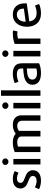

<svg xmlns="http://www.w3.org/2000/svg" viewBox="1473 -2298 836 3822"><g transform="rotate(-90 1891.0 -387.0)"><path d="M413.1 -149.4Q413.1 -176.8 406.2 -197.3Q398.4 -218.8 386.7 -235.4Q363.3 -265.6 328.1 -282.2Q292 -298.8 254.9 -313.5Q214.8 -328.1 188.5 -344.7Q162.1 -362.3 162.1 -399.4Q162.1 -428.7 185.5 -448.2Q208 -467.8 251 -467.8Q280.3 -467.8 312.5 -458Q343.8 -447.3 362.3 -435.5Q373 -460.9 396.5 -511.7Q367.2 -528.3 327.1 -539.1Q288.1 -549.8 239.3 -549.8Q149.4 -549.8 99.6 -507.8Q49.8 -465.8 49.8 -399.4Q49.8 -372.1 56.6 -351.6Q64.5 -331.1 76.2 -315.4Q98.6 -285.2 132.8 -268.6Q168 -251 203.1 -238.3Q244.1 -222.7 271.5 -205.1Q298.8 -186.5 298.8 -150.4Q298.8 -116.2 272.5 -95.7Q245.1 -76.2 201.2 -76.2Q169.9 -76.2 131.8 -86.9Q93.8 -98.6 73.2 -111.3Q60.5 -83 36.1 -27.3Q65.4 -11.7 111.3 0Q157.2 10.7 204.1 10.7Q305.7 10.7 359.4 -32.2Q413.1 -76.2 413.1 -149.4Z M648.4 -699.2Q648.4 -724.6 628.9 -743.2Q610.4 -760.7 583 -760.7Q555.7 -760.7 537.1 -743.2Q517.6 -724.6 517.6 -699.2Q517.6 -673.8 537.1 -655.3Q555.7 -636.7 583 -636.7Q585.9 -636.7 588.9 -636.7Q612.3 -638.7 628.9 -655.3Q648.4 -673.8 648.4 -699.2ZM637.7 0Q637.7 -134.8 637.7 -539.1Q624 -539.1 583 -539.1Q569.3 -539.1 528.3 -539.1Q528.3 -404.3 528.3 0Q555.7 0 637.7 0Z M1506.8 0Q1506.8 -93.8 1506.8 -376Q1506.8 -456.1 1457 -502.9Q1406.2 -549.8 1320.3 -549.8Q1259.8 -549.8 1212.9 -532.2Q1167 -513.7 1140.6 -492.2Q1118.2 -515.6 1075.2 -532.2Q1033.2 -549.8 968.8 -549.8Q914.1 -549.8 864.3 -539.1Q814.5 -528.3 775.4 -511.7Q775.4 -341.8 775.4 0Q802.7 0 883.8 0Q883.8 -111.3 883.8 -446.3Q901.4 -453.1 924.8 -458Q948.2 -461.9 975.6 -461.9Q1026.4 -461.9 1055.7 -438.5Q1085.9 -415 1085.9 -375Q1085.9 -250 1085.9 0Q1113.3 0 1196.3 0Q1196.3 -106.4 1196.3 -425.8Q1212.9 -443.4 1238.3 -452.1Q1263.7 -461.9 1294.9 -461.9Q1341.8 -461.9 1370.1 -436.5Q1398.4 -411.1 1398.4 -365.2Q1398.4 -243.2 1398.4 0Q1424.8 0 1506.8 0Z M1764.6 -699.2Q1764.6 -724.6 1745.1 -743.2Q1726.6 -760.7 1699.2 -760.7Q1671.9 -760.7 1653.3 -743.2Q1633.8 -724.6 1633.8 -699.2Q1633.8 -673.8 1653.3 -655.3Q1671.9 -636.7 1699.2 -636.7Q1702.1 -636.7 1705.1 -636.7Q1728.5 -638.7 1745.1 -655.3Q1764.6 -673.8 1764.6 -699.2ZM1753.9 0Q1753.9 -134.8 1753.9 -539.1Q1740.2 -539.1 1699.2 -539.1Q1685.5 -539.1 1644.5 -539.1Q1644.5 -404.3 1644.5 0Q1671.9 0 1753.9 0Z M2003.9 0Q2003.9 -196.3 2003.9 -785.2Q1976.6 -785.2 1894.5 -785.2Q1894.5 -588.9 1894.5 0Q1921.9 0 2003.9 0Z M2542 -27.3Q2542 -112.3 2542 -367.2Q2542 -466.8 2487.3 -508.8Q2431.6 -549.8 2335 -549.8Q2281.2 -549.8 2230.5 -538.1Q2179.7 -526.4 2147.5 -511.7Q2156.2 -487.3 2174.8 -436.5Q2202.1 -450.2 2244.1 -460Q2286.1 -469.7 2324.2 -469.7Q2376 -469.7 2407.2 -449.2Q2438.5 -428.7 2438.5 -377.9Q2438.5 -366.2 2438.5 -343.8Q2358.4 -339.8 2285.2 -326.2Q2211.9 -312.5 2167 -274.4Q2142.6 -254.9 2128.9 -225.6Q2115.2 -197.3 2115.2 -158.2Q2115.2 -78.1 2173.8 -34.2Q2232.4 10.7 2348.6 10.7Q2405.3 10.7 2459 0Q2512.7 -11.7 2542 -27.3ZM2438.5 -82Q2425.8 -76.2 2398.4 -72.3Q2371.1 -68.4 2345.7 -68.4Q2283.2 -68.4 2251 -92.8Q2217.8 -117.2 2217.8 -160.2Q2217.8 -185.5 2227.5 -203.1Q2237.3 -220.7 2253.9 -232.4Q2285.2 -254.9 2335 -261.7Q2384.8 -268.6 2438.5 -271.5Q2438.5 -208 2438.5 -82Z M2799.8 -699.2Q2799.8 -724.6 2780.3 -743.2Q2761.7 -760.7 2734.4 -760.7Q2707 -760.7 2688.5 -743.2Q2668.9 -724.6 2668.9 -699.2Q2668.9 -673.8 2688.5 -655.3Q2707 -636.7 2734.4 -636.7Q2737.3 -636.7 2740.2 -636.7Q2763.7 -638.7 2780.3 -655.3Q2799.8 -673.8 2799.8 -699.2ZM2789.1 0Q2789.1 -134.8 2789.1 -539.1Q2775.4 -539.1 2734.4 -539.1Q2720.7 -539.1 2679.7 -539.1Q2679.7 -404.3 2679.7 0Q2707 0 2789.1 0Z M3196.3 -545.9Q3184.6 -547.9 3168.9 -548.8Q3153.3 -549.8 3135.7 -549.8Q3075.2 -549.8 3020.5 -539.1Q2965.8 -528.3 2926.8 -511.7Q2926.8 -341.8 2926.8 0Q2954.1 0 3035.2 0Q3035.2 -111.3 3035.2 -447.3Q3050.8 -454.1 3074.2 -457Q3096.7 -460.9 3120.1 -460.9Q3135.7 -460.9 3149.4 -460Q3163.1 -458 3175.8 -455.1Q3182.6 -485.4 3196.3 -545.9Z M3735.4 -313.5Q3735.4 -421.9 3676.8 -486.3Q3617.2 -549.8 3512.7 -549.8Q3399.4 -549.8 3335 -471.7Q3269.5 -393.6 3269.5 -269.5Q3269.5 -140.6 3338.9 -65.4Q3407.2 10.7 3534.2 10.7Q3589.8 10.7 3640.6 0Q3691.4 -10.7 3722.7 -27.3Q3711.9 -54.7 3690.4 -109.4Q3663.1 -93.8 3622.1 -85Q3582 -76.2 3542 -76.2Q3473.6 -76.2 3428.7 -112.3Q3384.8 -149.4 3377 -221.7Q3496.1 -238.3 3734.4 -272.5Q3735.4 -282.2 3735.4 -293Q3735.4 -303.7 3735.4 -313.5ZM3630.9 -330.1Q3565.4 -321.3 3370.1 -293.9Q3371.1 -377.9 3409.2 -423.8Q3447.3 -469.7 3510.7 -469.7Q3564.5 -469.7 3597.7 -435.5Q3629.9 -400.4 3630.9 -330.1Z"/></g></svg>

Font: DaxlinePro-Medium
Style: Medium
Weight: 400
Designer: Hans Reichel
Version: Version 7.502; 2006